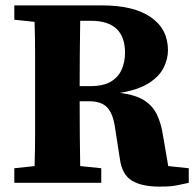

<svg xmlns="http://www.w3.org/2000/svg" viewBox="-20 -677 723 711"><path d="M317 -600H277Q276 -538 275.5 -476Q275 -414 275 -358H313Q363 -358 391 -375Q419 -392 431 -420.5Q443 -449 443 -481Q443 -600 317 -600ZM33 -604V-657H358Q476 -657 539 -613Q602 -569 602 -491Q602 -458 585.5 -425.5Q569 -393 530 -368.5Q491 -344 424 -333Q481 -326 513 -306Q545 -286 561 -253Q577 -220 584 -173L603 -62L679 -54V0Q655 5 639 8.5Q623 12 607.5 13Q592 14 569 14Q505 14 468.5 -8Q432 -30 424 -88L406 -204Q399 -255 377.5 -278.5Q356 -302 311 -302H275Q275 -238 275.5 -179Q276 -120 277 -62L355 -54V0H33V-54L108 -62Q110 -123 110 -185Q110 -247 110 -310V-347Q110 -409 110 -471.5Q110 -534 108 -596Z"/></svg>

Font: Source Serif 4
Style: Bold
Weight: 700
Designer: Frank Grießhammer
Foundry: Adobe
Version: Version 4.005;hotconv 1.1.0;makeotfexe 2.6.0